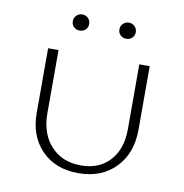

<svg xmlns="http://www.w3.org/2000/svg" viewBox="-73 -687 732 763"><g transform="rotate(10 293.0 -306.0)"><path d="M222.5 -562Q213 -553 199 -553Q185 -553 175.5 -562Q166 -571 166 -585Q166 -599 175.5 -608.5Q185 -618 199 -618Q213 -618 222.5 -608.5Q232 -599 232 -585Q232 -571 222.5 -562ZM410.5 -562Q401 -553 387 -553Q373 -553 363.5 -562Q354 -571 354 -585Q354 -599 363.5 -608.5Q373 -618 387 -618Q401 -618 410.5 -608.5Q420 -599 420 -585Q420 -571 410.5 -562ZM88 -201V-462H130V-207Q130 -125 175.5 -75.5Q221 -26 297 -26Q370 -26 413 -73Q456 -120 456 -200V-462H498V-206Q498 -110 441.5 -52Q385 6 292 6Q199 6 143.5 -51Q88 -108 88 -201Z"/></g></svg>

Font: EauTestSC Light
Style: Regular
Weight: 300
Designer: Christian Thalmann (Catharsis Fonts)
Version: Version 0.001;PS 000.001;hotconv 1.0.88;makeotf.lib2.5.64775